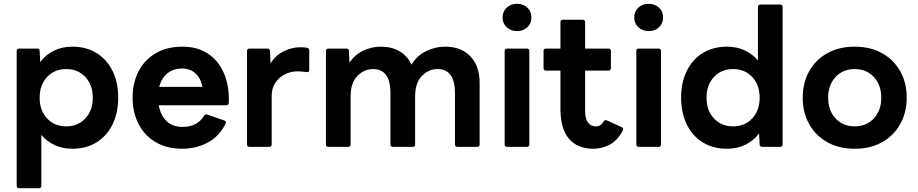

<svg xmlns="http://www.w3.org/2000/svg" viewBox="-20 -774 4837 1012"><path d="M81 218Q68 218 68 205V-505Q68 -518 81 -518H175Q189 -518 189 -505L192 -447Q220 -485 263.5 -506.5Q307 -528 361 -528Q435 -528 489.5 -494Q544 -460 573.5 -399.5Q603 -339 603 -259Q603 -180 573.5 -119Q544 -58 489.5 -24Q435 10 361 10Q310 10 268 -9.5Q226 -29 198 -63V205Q198 218 185 218ZM329 -108Q391 -108 430 -150Q469 -192 469 -259Q469 -326 430 -368Q391 -410 329 -410Q267 -410 228 -368Q189 -326 189 -259Q189 -192 228 -150Q267 -108 329 -108Z M941 10Q860 10 801 -24.5Q742 -59 710.5 -120Q679 -181 679 -259Q679 -338 710.5 -398.5Q742 -459 801 -493.5Q860 -528 941 -528Q1021 -528 1076.5 -491Q1132 -454 1160.5 -387.5Q1189 -321 1186 -232Q1185 -219 1172 -219H817Q826 -166 858 -135.5Q890 -105 942 -105Q1020 -105 1056 -164Q1061 -173 1073 -170L1162 -139Q1175 -134 1169 -122Q1135 -54 1074 -22Q1013 10 941 10ZM940 -413Q894 -413 862.5 -387.5Q831 -362 819 -316H1047Q1038 -362 1010 -387.5Q982 -413 940 -413Z M1295 0Q1282 0 1282 -13V-505Q1282 -518 1295 -518H1389Q1403 -518 1403 -505L1406 -440Q1432 -482 1475 -503.5Q1518 -525 1564 -525Q1584 -525 1599 -522Q1610 -519 1610 -508V-405Q1610 -392 1596 -394Q1586 -395 1574.5 -396.5Q1563 -398 1548 -398Q1513 -398 1482 -382.5Q1451 -367 1431.5 -338Q1412 -309 1412 -268V-13Q1412 0 1399 0Z M1711 0Q1698 0 1698 -13V-505Q1698 -518 1711 -518H1805Q1819 -518 1819 -505L1822 -443Q1849 -485 1893.5 -506.5Q1938 -528 1986 -528Q2045 -528 2086.5 -503.5Q2128 -479 2149 -433Q2177 -480 2225 -504Q2273 -528 2326 -528Q2411 -528 2459.5 -477Q2508 -426 2508 -337V-13Q2508 0 2495 0H2391Q2378 0 2378 -13V-284Q2378 -410 2286 -410Q2240 -410 2204 -374Q2168 -338 2168 -264V-13Q2168 0 2155 0H2051Q2038 0 2038 -13V-284Q2038 -410 1946 -410Q1900 -410 1864 -374Q1828 -338 1828 -264V-13Q1828 0 1815 0Z M2705 -610Q2673 -610 2651 -630Q2629 -650 2629 -682Q2629 -714 2651 -734Q2673 -754 2705 -754Q2737 -754 2759 -734Q2781 -714 2781 -682Q2781 -650 2759 -630Q2737 -610 2705 -610ZM2653 0Q2640 0 2640 -13V-505Q2640 -518 2653 -518H2757Q2770 -518 2770 -505V-13Q2770 0 2757 0Z M3108 10Q3024 10 2979 -42.5Q2934 -95 2934 -200V-402H2858Q2845 -402 2845 -415V-505Q2845 -518 2858 -518H2934V-657Q2934 -670 2947 -670H3051Q3064 -670 3064 -657V-518H3187Q3200 -518 3200 -505V-415Q3200 -402 3187 -402H3064V-192Q3064 -108 3122 -108Q3147 -108 3161 -133Q3168 -145 3179 -139L3257 -104Q3270 -98 3261 -83Q3233 -32 3192.5 -11Q3152 10 3108 10Z M3399 -610Q3367 -610 3345 -630Q3323 -650 3323 -682Q3323 -714 3345 -734Q3367 -754 3399 -754Q3431 -754 3453 -734Q3475 -714 3475 -682Q3475 -650 3453 -630Q3431 -610 3399 -610ZM3347 0Q3334 0 3334 -13V-505Q3334 -518 3347 -518H3451Q3464 -518 3464 -505V-13Q3464 0 3451 0Z M3812 10Q3738 10 3683.5 -24Q3629 -58 3599.5 -119Q3570 -180 3570 -259Q3570 -339 3599.5 -399.5Q3629 -460 3683.5 -494Q3738 -528 3812 -528Q3863 -528 3905 -508.5Q3947 -489 3975 -455V-737Q3975 -750 3988 -750H4092Q4105 -750 4105 -737V-13Q4105 0 4092 0H3998Q3984 0 3984 -13L3981 -71Q3953 -33 3909.5 -11.5Q3866 10 3812 10ZM3844 -108Q3906 -108 3945 -150Q3984 -192 3984 -259Q3984 -326 3945 -368Q3906 -410 3844 -410Q3782 -410 3743 -368Q3704 -326 3704 -259Q3704 -192 3743 -150Q3782 -108 3844 -108Z M4485 10Q4402 10 4340.5 -24.5Q4279 -59 4245 -120Q4211 -181 4211 -259Q4211 -338 4245 -398.5Q4279 -459 4340.5 -493.5Q4402 -528 4485 -528Q4568 -528 4629.5 -493.5Q4691 -459 4725 -398.5Q4759 -338 4759 -259Q4759 -181 4725 -120Q4691 -59 4629.5 -24.5Q4568 10 4485 10ZM4485 -108Q4547 -108 4586 -150Q4625 -192 4625 -259Q4625 -326 4586 -368Q4547 -410 4485 -410Q4423 -410 4384 -368Q4345 -326 4345 -259Q4345 -192 4384 -150Q4423 -108 4485 -108Z"/></svg>

Font: LINE Seed Sans
Style: Bold
Weight: 700
Designer: LINE VX Design & Dalton Maag Ltd & Sandoll Inc
Foundry: Dalton Maag Ltd
Version: Version 1.003